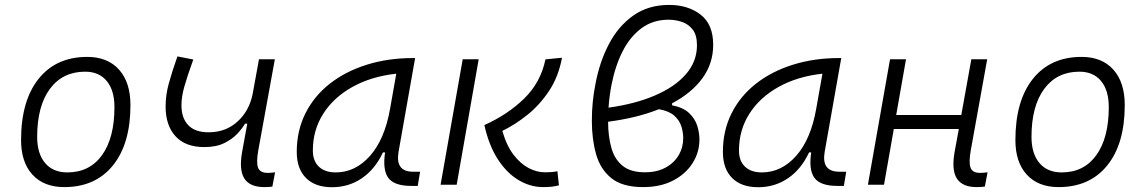

<svg xmlns="http://www.w3.org/2000/svg" viewBox="-20 -762 4728 792"><path d="M245.1 9.8Q161.1 9.8 114 -41.5Q66.9 -92.8 66.9 -184.1Q66.9 -346.2 139.2 -436.8Q211.4 -527.3 339.8 -527.3Q423.8 -527.3 470.9 -474.9Q518.1 -422.4 518.1 -328.6Q518.1 -168.9 445.8 -79.6Q373.5 9.8 245.1 9.8ZM257.8 -50.8Q349.6 -50.8 400.9 -122.1Q452.1 -193.4 452.1 -320.3Q452.1 -389.2 420.4 -427.7Q388.7 -466.3 331.1 -466.3Q238.3 -466.3 185.8 -395.3Q133.3 -324.2 133.3 -197.3Q133.3 -128.4 166 -89.6Q198.7 -50.8 257.8 -50.8Z M822.8 -155.3Q744.6 -155.3 703.9 -200Q663.1 -244.6 663.1 -322.8Q663.1 -369.6 676.3 -417.7Q689.5 -465.8 711.9 -529.3L777.3 -516.6Q752 -445.8 740.2 -404.1Q728.5 -362.3 728.5 -328.1Q728.5 -274.4 757.1 -245.1Q785.6 -215.8 842.3 -216.3Q911.6 -216.8 959.7 -260.5Q1007.8 -304.2 1022 -373.5L1048.3 -517.6H1113.8L1045.4 -141.6Q1036.6 -92.8 1044.4 -70.8Q1052.2 -48.8 1085 -48.8Q1096.7 -48.8 1114.7 -51.3L1103.5 7.8Q1095.7 8.8 1087.4 9.3Q1079.1 9.8 1070.8 9.8Q1010.3 9.8 987.8 -25.9Q965.3 -61.5 979 -136.7L1000 -252H990.7Q980 -232.9 959 -210.4Q938 -188 904.8 -171.6Q871.6 -155.3 822.8 -155.3Z M1349.6 10.3Q1280.3 10.3 1242.2 -27.8Q1204.1 -65.9 1204.1 -135.3Q1204.1 -223.1 1240 -294.7Q1275.9 -366.2 1340.8 -417Q1405.8 -467.8 1493.2 -495.1Q1580.6 -522.5 1683.1 -522.5H1692.4L1624 -135.7Q1609.9 -53.7 1683.6 -53.7H1712.9L1703.1 4.9H1676.3Q1606.9 4.9 1582.3 -27.6Q1557.6 -60.1 1568.4 -133.3H1559.6Q1527.3 -64 1472.9 -26.9Q1418.5 10.3 1349.6 10.3ZM1364.7 -50.8Q1445.8 -50.8 1506.3 -119.1Q1566.9 -187.5 1588.9 -312.5L1614.7 -458Q1511.7 -446.8 1434.1 -403.6Q1356.4 -360.4 1313.5 -293Q1270.5 -225.6 1270.5 -141.1Q1270.5 -98.1 1295.4 -74.5Q1320.3 -50.8 1364.7 -50.8Z M2220.2 9.8Q2167.5 9.8 2118.9 -19.3Q2070.3 -48.3 2033.4 -105.2Q1996.6 -162.1 1978 -246.1Q2074.2 -289.1 2142.3 -355.5Q2210.4 -421.9 2230 -517.1L2298.3 -523.9Q2283.7 -445.3 2244.9 -387Q2206.1 -328.6 2155 -287.8Q2104 -247.1 2052.2 -222.2Q2069.3 -161.6 2098.1 -124Q2127 -86.4 2160.6 -68.8Q2194.3 -51.3 2226.6 -51.3Q2260.3 -51.3 2279.3 -55.7L2285.6 2.4Q2272 6.3 2255.6 8.1Q2239.3 9.8 2220.2 9.8ZM1797.4 0 1888.7 -517.6H1954.6L1863.8 0Z M2752.4 -335.9V-327.6Q2798.3 -318.8 2822.8 -295.4Q2847.2 -272 2856.2 -242.9Q2865.2 -213.9 2865.2 -186.5Q2865.2 -133.8 2836.9 -89.1Q2808.6 -44.4 2756.6 -17.3Q2704.6 9.8 2632.8 9.8Q2547.9 9.8 2502.2 -26.9Q2456.5 -63.5 2439 -125.5Q2421.4 -187.5 2421.4 -263.2Q2421.4 -305.7 2425.3 -343Q2429.2 -380.4 2436.5 -417Q2453.1 -505.9 2491.5 -579.6Q2529.8 -653.3 2591.8 -697.5Q2653.8 -741.7 2740.2 -741.7Q2817.9 -741.7 2869.9 -701.7Q2921.9 -661.6 2921.9 -577.1Q2921.9 -500 2877.4 -439.2Q2833 -378.4 2752.4 -335.9ZM2490.2 -317.9Q2599.6 -333 2681.6 -368.2Q2763.7 -403.3 2809.3 -455.8Q2855 -508.3 2855 -575.2Q2855 -617.2 2837.4 -639.9Q2819.8 -662.6 2793 -671.6Q2766.1 -680.7 2737.8 -680.7Q2673.8 -680.7 2626.5 -645.8Q2579.1 -610.8 2548.3 -550.3Q2517.6 -489.7 2502.4 -411.6Q2493.7 -366.7 2490.2 -317.9ZM2698.2 -311.5Q2607.4 -275.4 2488.3 -259.8Q2488.8 -197.3 2502.4 -150.4Q2516.1 -103.5 2549.1 -77.4Q2582 -51.3 2640.1 -51.3Q2689.9 -51.3 2725.3 -70.6Q2760.7 -89.8 2779.5 -121.8Q2798.3 -153.8 2798.3 -191.9Q2798.3 -216.8 2790.3 -241.7Q2782.2 -266.6 2760.7 -285.4Q2739.3 -304.2 2698.2 -311.5Z M3107.4 10.3Q3038.1 10.3 3000 -27.8Q2961.9 -65.9 2961.9 -135.3Q2961.9 -223.1 2997.8 -294.7Q3033.7 -366.2 3098.6 -417Q3163.6 -467.8 3251 -495.1Q3338.4 -522.5 3440.9 -522.5H3450.2L3381.8 -135.7Q3367.7 -53.7 3441.4 -53.7H3470.7L3460.9 4.9H3434.1Q3364.7 4.9 3340.1 -27.6Q3315.4 -60.1 3326.2 -133.3H3317.4Q3285.2 -64 3230.7 -26.9Q3176.3 10.3 3107.4 10.3ZM3122.6 -50.8Q3203.6 -50.8 3264.2 -119.1Q3324.7 -187.5 3346.7 -312.5L3372.6 -458Q3269.5 -446.8 3191.9 -403.6Q3114.3 -360.4 3071.3 -293Q3028.3 -225.6 3028.3 -141.1Q3028.3 -98.1 3053.2 -74.5Q3078.1 -50.8 3122.6 -50.8Z M3560.1 0 3651.4 -517.6H3717.3L3676.8 -287.6H3945.3L3986.8 -517.6H4052.2L3984.4 -141.6Q3975.6 -92.8 3983.4 -70.8Q3991.2 -48.8 4022.5 -48.8Q4035.6 -48.8 4053.7 -51.3L4042.5 7.8Q4028.8 9.8 4008.3 9.8Q3950.2 9.8 3927.2 -25.4Q3904.3 -60.5 3918 -136.7L3935.1 -230H3667L3626.5 0Z M4346.7 9.8Q4262.7 9.8 4215.6 -41.5Q4168.5 -92.8 4168.5 -184.1Q4168.5 -346.2 4240.7 -436.8Q4313 -527.3 4441.4 -527.3Q4525.4 -527.3 4572.5 -474.9Q4619.6 -422.4 4619.6 -328.6Q4619.6 -168.9 4547.4 -79.6Q4475.1 9.8 4346.7 9.8ZM4359.4 -50.8Q4451.2 -50.8 4502.4 -122.1Q4553.7 -193.4 4553.7 -320.3Q4553.7 -389.2 4522 -427.7Q4490.2 -466.3 4432.6 -466.3Q4339.8 -466.3 4287.4 -395.3Q4234.9 -324.2 4234.9 -197.3Q4234.9 -128.4 4267.6 -89.6Q4300.3 -50.8 4359.4 -50.8Z"/></svg>

Font: Cascadia Mono Light
Style: Italic
Weight: 300
Italic angle: -10°
Monospace: yes
Designer: Aaron Bell
Foundry: Saja Typeworks
Version: Version 2404.023; ttfautohint (v1.8.4)